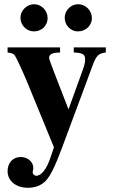

<svg xmlns="http://www.w3.org/2000/svg" viewBox="-20 -686 540 911"><path d="M206 -600C206 -636 176 -666 142 -666C107 -666 77 -636 77 -602C77 -566 106 -537 141 -537C178 -537 206 -565 206 -600ZM416 -600C416 -636 386 -666 351 -666C316 -666 287 -637 287 -602C287 -566 315 -537 350 -537C387 -537 416 -565 416 -600ZM482 -461H330V-437C373 -435 384 -428 384 -404C384 -392 382 -381 373 -355L305 -167L233 -353C222 -381 213 -407 213 -411C213 -426 224 -434 249 -436L265 -437V-461H16V-437C38 -434 44 -431 50 -423C59 -411 97 -327 117 -277L236 13L218 66C201 116 176 148 152 148C143 148 135 140 135 131C135 131 135 128 136 125C137 120 138 115 138 111C138 82 112 59 78 59C40 59 16 88 16 126C16 173 56 205 113 205C147 205 176 194 197 172C218 149 239 110 274 16L422 -382C438 -425 451 -433 482 -437Z"/></svg>

Font: XITS
Style: Bold
Weight: 700
Designer: MicroPress Inc., with final additions and corrections provided by Coen Hoffman, Elsevier (retired)
Version: Version 1.302